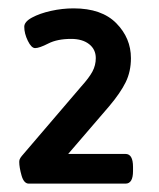

<svg xmlns="http://www.w3.org/2000/svg" viewBox="-20 -789 380 459"><path d="M49 -350Q37 -350 31.5 -369.5Q26 -389 26 -402Q26 -405 27 -408Q28 -411 32 -416L174 -582Q193 -603 201 -618Q209 -633 209 -650Q209 -671 193 -683.5Q177 -696 150 -696Q117 -696 95.5 -685Q74 -674 64 -674Q55 -674 46.5 -691.5Q38 -709 38 -725Q38 -737 56.5 -747Q75 -757 102 -763Q129 -769 156 -769Q223 -769 258 -733.5Q293 -698 293 -650Q293 -618 280.5 -592.5Q268 -567 241 -535L143 -421H280Q298 -421 298 -390V-380Q298 -350 280 -350Z"/></svg>

Font: Asap Semi Expanded
Style: Bold
Weight: 700
Width: 6
Designer: Pablo Cosgaya
Foundry: Omnibus-Type
Version: Version 3.001; ttfautohint (v1.8.4.7-5d5b)